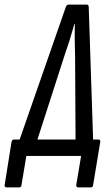

<svg xmlns="http://www.w3.org/2000/svg" viewBox="-59 -675 483 831"><path d="M368 -71Q376 -71 375 -61L344 126Q343 136 335 136H280Q270 136 271 126L292 0H55L34 126Q33 136 24 136H-30Q-40 136 -39 126L-9 -61Q-7 -71 1 -71H26L226 -645Q230 -655 237 -655H316Q325 -655 325 -645L344 -71ZM219 -431 103 -71H268L266 -431Q265 -466 264.5 -501Q264 -536 265 -571H263Q253 -535 242 -500Q231 -465 219 -431Z"/></svg>

Font: Sofia Sans Extra Condensed Medium
Style: Italic
Weight: 500
Italic angle: -9°
Version: Version 4.100